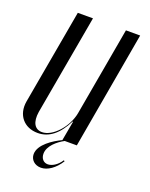

<svg xmlns="http://www.w3.org/2000/svg" viewBox="-133 -562 596 761"><g transform="rotate(20 164.5 -181.5)"><path d="M190 -83H192L177 0C143 16 89 50 89 91C89 114 107 132 134 132C162 132 192 111 214 76L210 73C194 98 172 110 155 110C137 110 125 96 125 76C125 43 159 15 187 0H238L325 -495H265L199 -122C188 -61 135 -2 90 -2C59 -2 44 -28 51 -73L126 -495H62L-9 -95C-19 -36 17 7 75 7C122 7 160 -23 190 -83Z"/></g></svg>

Font: Moniqa Ita Display
Style: Italic
Weight: 400
Italic angle: -10°
Designer: Rajesh Rajput
Foundry: Rajesh Rajput
Version: Version 1.000